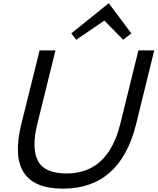

<svg xmlns="http://www.w3.org/2000/svg" viewBox="-20 -1109 935 1139"><path d="M895 -810 787 -371Q692 10 353 10Q13 10 106 -371L215 -810H309L201 -372Q166 -230 205 -155Q244 -80 375 -80Q620 -80 693 -372L801 -810ZM626 -1089 759 -911 711 -873 600 -986H598L432 -873L403 -911L624 -1089Z"/></svg>

Font: Sinkin Sans 400 Italic
Style: Italic
Weight: 400
Italic angle: -112°
Designer: Keith Bates
Foundry: K-Type
Version: Sinkin Sans (version 1.0)  by Keith Bates   •   © 2014   www